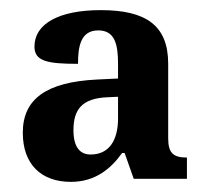

<svg xmlns="http://www.w3.org/2000/svg" viewBox="-20 -739 409 379"><path d="M120 -380C168 -380 199 -406 221 -437H226L244 -386H349V-428C322 -428 312 -437 312 -466V-613C312 -689 268 -719 179 -719C96 -719 48 -692 48 -647C48 -618 74 -613 134 -613C134 -647 139 -679 174 -679C207 -679 213 -651 213 -613V-584L171 -582C72 -577 25 -544 25 -477C25 -415 61 -380 120 -380ZM159 -434C139 -434 125 -447 125 -482C125 -523 142 -545 192 -547L213 -548V-505C213 -463 196 -434 159 -434Z"/></svg>

Font: Noto Serif Devanagari Condensed
Style: Bold
Weight: 700
Width: 3
Designer: Universal Thirst, Indian Type Foundry and the Monotype Design Team
Foundry: Monotype Imaging Inc.
Version: Version 2.004